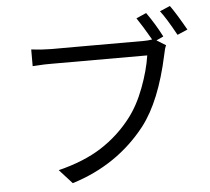

<svg xmlns="http://www.w3.org/2000/svg" viewBox="-59 -921 1117 1020"><g transform="rotate(-5 500.0 -410.5)"><path d="M835 -699.2 796.9 -681.6 845.7 -651.4Q837.9 -636.7 831.1 -600.6Q779.3 -359.4 681.6 -232.4Q531.2 -40 288.1 35.2L219.7 -40Q357.4 -74.2 450.2 -133.8Q543 -193.4 610.4 -280.3Q660.2 -343.8 694.8 -435.5Q729.5 -527.3 741.2 -606.4H228.5Q210.9 -606.4 192.9 -606Q174.8 -605.5 156.2 -604Q137.7 -602.5 129.9 -602.5V-691.4Q193.4 -684.6 230.5 -684.6H731.4Q753.9 -684.6 774.4 -688.5Q732.4 -761.7 701.2 -807.6L754.9 -831.1Q798.8 -769.5 835 -699.2ZM829.1 -834 883.8 -857.4Q913.1 -817.4 965.8 -724.6L911.1 -701.2Q860.4 -793.9 829.1 -834Z"/></g></svg>

Font: GenYoGothic TW TTF Regular
Style: Regular
Weight: 400
Version: Version 1.300